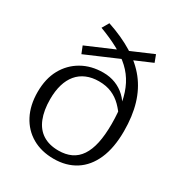

<svg xmlns="http://www.w3.org/2000/svg" viewBox="-185 -910 983 1049"><g transform="rotate(30 306.5 -386.0)"><path d="M492 -417 504 -359Q481 -395 453.5 -422.5Q426 -450 391 -465Q356 -480 310 -480Q267 -480 232.5 -465.5Q198 -451 174.5 -423Q151 -395 139 -354.5Q127 -314 127 -262Q127 -192 147 -142Q167 -92 207 -66.5Q247 -41 306 -41Q351 -41 385 -57Q419 -73 441.5 -106.5Q464 -140 475 -191Q486 -242 486 -312Q486 -387 475 -444.5Q464 -502 441 -546.5Q418 -591 381.5 -625Q345 -659 293.5 -687Q242 -715 175 -740L200 -783Q293 -752 362 -709.5Q431 -667 475.5 -610.5Q520 -554 542 -480Q564 -406 564 -312Q564 -207 532.5 -135Q501 -63 443 -26Q385 11 306 11Q228 11 170 -22.5Q112 -56 80 -117.5Q48 -179 48 -262Q48 -346 81 -406Q114 -466 172.5 -499.5Q231 -533 307 -533Q349 -533 384.5 -519Q420 -505 447.5 -479Q475 -453 492 -417ZM134 -605 505 -764 522 -719 152 -560Z"/></g></svg>

Font: Roboto Serif 20pt Light
Style: Regular
Weight: 300
Version: Version 1.008